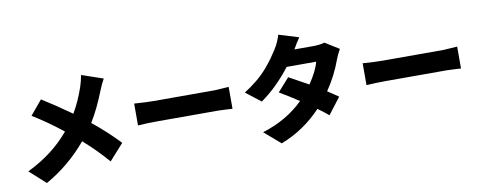

<svg xmlns="http://www.w3.org/2000/svg" viewBox="-73 -1213 4147 1655"><g transform="rotate(-10 2000.0 -386.0)"><path d="M677.7 -802.7 865.2 -738.3Q839.8 -693.4 818.4 -638.7Q760.7 -491.2 692.4 -379.9Q822.3 -275.4 925.8 -165L799.8 -24.4Q708 -131.8 587.9 -238.3Q431.6 -51.8 226.6 63.5L85.9 -63.5Q311.5 -171.9 457 -346.7Q322.3 -453.1 196.3 -530.3L300.8 -655.3Q411.1 -586.9 554.7 -485.4Q609.4 -577.1 652.3 -701.2Q668.9 -750 677.7 -802.7Z M1085.9 -289.1V-480.5Q1192.4 -472.7 1258.8 -472.7H1790Q1795.9 -472.7 1913.1 -480.5V-289.1Q1910.2 -289.1 1862.3 -292Q1814.5 -294.9 1790 -294.9H1258.8Q1168 -294.9 1085.9 -289.1Z M2792 -712.9 2914.1 -636.7Q2887.7 -589.8 2875 -554.7Q2824.2 -414.1 2742.2 -295.9Q2803.7 -255.9 2836.9 -232.4L2726.6 -88.9Q2696.3 -115.2 2633.8 -161.1Q2482.4 0 2279.3 78.1L2137.7 -43.9Q2356.4 -112.3 2498 -253.9Q2414.1 -309.6 2330.1 -358.4L2432.6 -473.6Q2562.5 -403.3 2602.5 -379.9Q2674.8 -486.3 2693.4 -563.5H2435.5Q2312.5 -404.3 2172.9 -306.6L2042 -408.2Q2104.5 -447.3 2157.2 -491.2Q2210 -535.2 2249 -581.1Q2288.1 -627 2311 -659.2Q2334 -691.4 2359.4 -731.4Q2395.5 -790 2412.1 -849.6L2586.9 -795.9Q2558.6 -756.8 2527.3 -700.2H2693.4Q2749 -700.2 2792 -712.9Z M3085.9 -289.1V-480.5Q3192.4 -472.7 3258.8 -472.7H3790Q3795.9 -472.7 3913.1 -480.5V-289.1Q3910.2 -289.1 3862.3 -292Q3814.5 -294.9 3790 -294.9H3258.8Q3168 -294.9 3085.9 -289.1Z"/></g></svg>

Font: Gen Shin Gothic Monospace Heavy
Style: Bold
Weight: 800
Designer: [Source Han Sans]
Ryoko NISHIZUKA  (kana & ideographs); Paul D. Hunt (Latin, Greek & Cyrillic); Wenlong ZHANG  (bopomofo
Version: Version 1.002.20150607